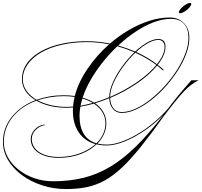

<svg xmlns="http://www.w3.org/2000/svg" viewBox="-138 -987 1369 1304"><path d="M586 -5Q631 -5 685 -24Q739 -43 796 -76.5Q853 -110 907.5 -155.5Q962 -201 1007 -254Q1036 -294 1075.5 -341.5Q1115 -389 1162 -442H1211Q1184 -428 1161.5 -411.5Q1139 -395 1114 -369Q1089 -343 1056 -302.5Q1023 -262 975 -199Q889 -78 820 8Q751 94 691 150.5Q631 207 572.5 239Q514 271 451 284Q388 297 311 297Q225 297 147.5 271.5Q70 246 10 201.5Q-50 157 -84 99Q-118 41 -118 -23Q-118 -119 -57.5 -193.5Q3 -268 103 -307Q60 -332 35.5 -368.5Q11 -405 11 -448Q11 -525 67 -583Q123 -641 223 -674Q323 -707 453 -707Q530 -707 609 -691Q670 -744 738 -783.5Q806 -823 876.5 -845.5Q947 -868 1015 -868Q1074 -868 1111 -830Q1148 -792 1148 -730Q1148 -679 1127 -622Q1106 -565 1069.5 -508Q1033 -451 986.5 -399Q940 -347 888.5 -307Q837 -267 785.5 -243.5Q734 -220 688 -220Q652 -220 629 -247Q606 -274 604 -320Q556 -300 508 -286Q544 -261 564 -226Q584 -191 584 -149Q584 -111 568 -76Q552 -41 524 -12Q552 -5 586 -5ZM970 -508Q950 -525 929 -542Q878 -479 793 -421Q708 -363 610 -322Q612 -277 632.5 -251.5Q653 -226 688 -226Q733 -226 783.5 -249Q834 -272 885 -312.5Q936 -353 982 -404Q1028 -455 1064 -511.5Q1100 -568 1121 -624.5Q1142 -681 1142 -730Q1142 -792 1111.5 -825.5Q1081 -859 1022 -859Q967 -859 906 -836Q845 -813 783.5 -772Q722 -731 665 -678Q724 -661 780 -637Q821 -675 862 -698.5Q903 -722 937 -722Q986 -722 986 -670Q986 -641 972 -609.5Q958 -578 933 -547Q954 -531 973 -514ZM938 -716Q906 -716 866 -693.5Q826 -671 787 -634Q864 -599 928 -551Q953 -582 966.5 -612Q980 -642 980 -670Q980 -690 968.5 -703Q957 -716 938 -716ZM17 -448Q17 -406 42 -370.5Q67 -335 111 -309Q152 -324 198 -332Q244 -340 294 -340Q334 -340 370 -335Q394 -428 456.5 -520Q519 -612 603 -686Q527 -701 453 -701Q359 -701 279 -682.5Q199 -664 140.5 -630Q82 -596 49.5 -549.5Q17 -503 17 -448ZM604 -328Q604 -372 628 -426.5Q652 -481 691 -535Q730 -589 775 -632Q719 -656 659 -673Q579 -597 516 -505.5Q453 -414 423 -324Q467 -311 501 -290Q552 -305 604 -327ZM781 -629Q736 -586 697 -532.5Q658 -479 634 -425.5Q610 -372 610 -329Q706 -370 790 -427.5Q874 -485 924 -546Q859 -594 781 -629ZM294 -334Q246 -334 201.5 -326.5Q157 -319 117 -306Q156 -285 207 -273Q258 -261 317 -261Q337 -261 358 -263Q360 -295 369 -329Q333 -334 294 -334ZM422 -318 420 -313Q413 -290 409 -269Q449 -276 492 -288Q461 -306 422 -318ZM-112 -23Q-112 31 -85.5 79.5Q-59 128 -12.5 165Q34 202 94.5 223Q155 244 223 244Q335 244 430 220.5Q525 197 613 144Q701 91 788.5 4.5Q876 -82 973 -208Q913 -147 844 -100Q775 -53 707.5 -26Q640 1 586 1Q550 1 518 -7Q474 35 407.5 60Q341 85 262 85Q174 85 122.5 50Q71 15 71 -43Q71 -78 97 -106.5Q123 -135 161 -141L169 -138Q131 -132 104.5 -105Q78 -78 78 -44Q78 12 127.5 45.5Q177 79 262 79Q338 79 402.5 55Q467 31 511 -8Q438 -28 397.5 -87Q357 -146 357 -236Q357 -246 358 -257Q336 -255 316 -255Q255 -255 202 -267.5Q149 -280 109 -303Q8 -266 -52 -192Q-112 -118 -112 -23ZM402 -202Q402 -48 517 -14Q546 -42 562 -76.5Q578 -111 578 -149Q578 -191 557.5 -225Q537 -259 500 -283Q452 -270 408 -263Q402 -231 402 -202ZM1152 -967Q1161 -967 1161 -960Q1161 -950 1147.5 -935Q1134 -920 1116 -908.5Q1098 -897 1085 -897Q1077 -897 1077 -904Q1077 -914 1090.5 -929Q1104 -944 1122 -955.5Q1140 -967 1152 -967Z"/></svg>

Font: Ballet 72pt
Style: Regular
Weight: 400
Designer: Maximiliano R. Sproviero
Foundry: Omnibus-Type
Version: Version 1.100; ttfautohint (v1.8.3)